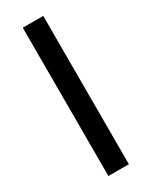

<svg xmlns="http://www.w3.org/2000/svg" viewBox="-191 -769 642 813"><g transform="rotate(-30 130.0 -362.5)"><path d="M180.2 0H80.1V-725.1H180.2Z"/></g></svg>

Font: Aurulent Sans
Style: Regular
Weight: 400
Version: Version 2007.05.04